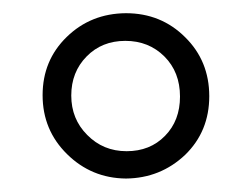

<svg xmlns="http://www.w3.org/2000/svg" viewBox="-20 -614 378 288"><path d="M250 -469.2Q250 -505.9 226.6 -529.3Q203.1 -552.7 168 -552.7Q132.8 -552.7 109.9 -529.3Q86.9 -505.9 86.9 -470.7Q86.9 -435.5 110.8 -411.6Q134.8 -387.2 169.9 -387.2Q205.1 -387.2 227.5 -410.2Q250 -433.1 250 -469.2ZM168.9 -346.2Q117.2 -346.7 80.6 -382.8Q43.9 -418.9 43.9 -471.2Q43.9 -523.4 80.1 -558.6Q116.2 -593.8 168.9 -594.2Q221.7 -594.2 257.8 -558.1Q293.9 -522.5 293.9 -469.7Q293.9 -417 257.8 -381.8Q220.7 -346.7 168.9 -346.2Z"/></svg>

Font: Yrsa-Light
Style: Regular
Weight: 300
Designer: Anna Giedrys (Yrsa+Rasa design), David Brezina (Yrsa art-direction, Rasa art-direction, design)
Foundry: Rosetta Type Foundry
Version: Version 1.001;PS 1.1;hotconv 1.0.88;makeotf.lib2.5.647800